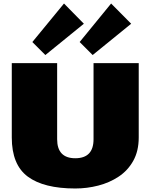

<svg xmlns="http://www.w3.org/2000/svg" viewBox="-20 -1059 857 1092"><path d="M408 13Q229 13 138 -54.5Q47 -122 47 -277V-700H305V-267Q305 -213 331 -186Q357 -159 408 -159Q512 -159 512 -267V-700H769V-277Q769 -200 738 -144.5Q707 -89 655 -54.5Q603 -20 539 -3.5Q475 13 408 13ZM457 -924 238 -746 164 -820 344 -1039ZM726 -924 507 -746 433 -820 612 -1039Z"/></svg>

Font: Pathway Extreme 28pt Black
Style: Regular
Weight: 900
Designer: Eduardo Rodriguez Tunni
Foundry: Eduardo Rodriguez Tunni
Version: Version 1.001;gftools[0.9.26]